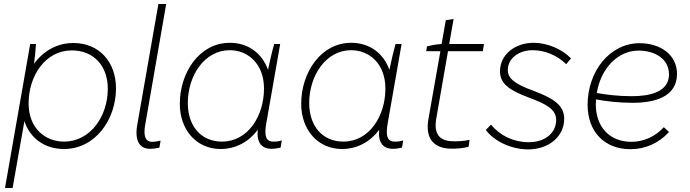

<svg xmlns="http://www.w3.org/2000/svg" viewBox="-20 -740 3452 960"><path d="M5 200H43L102 -134C130 -50 202 5 300 5C458 5 560 -144 560 -298C560 -430 476 -525 347 -525C264 -525 196 -484 150 -421C154 -450 158 -488 160 -520H131ZM300 -32C206 -32 123 -99 123 -223C123 -361 207 -488 339 -488C449 -488 519 -410 519 -296C519 -160 433 -32 300 -32Z M730 4C748 4 759 2 777 -2L783 -37C766 -33 755 -31 741 -31C704 -31 697 -65 706 -116L811 -720H772L666 -114C653 -37 677 4 730 4Z M1337 4C1353 4 1366 2 1383 -2L1389 -38C1374 -33 1363 -32 1346 -32C1306 -32 1302 -67 1311 -121L1381 -520H1351C1340 -483 1327 -424 1320 -391C1291 -472 1223 -526 1129 -526C977 -526 879 -377 879 -221C879 -91 962 5 1083 5C1160 5 1225 -32 1269 -91C1262 -27 1289 4 1337 4ZM1129 -489C1219 -489 1300 -422 1300 -297C1300 -159 1219 -32 1090 -32C985 -32 919 -110 919 -225C919 -360 1001 -489 1129 -489Z M1944 4C1960 4 1973 2 1990 -2L1996 -38C1981 -33 1970 -32 1953 -32C1913 -32 1909 -67 1918 -121L1988 -520H1958C1947 -483 1934 -424 1927 -391C1898 -472 1830 -526 1736 -526C1584 -526 1486 -377 1486 -221C1486 -91 1569 5 1690 5C1767 5 1832 -32 1876 -91C1869 -27 1896 4 1944 4ZM1736 -489C1826 -489 1907 -422 1907 -297C1907 -159 1826 -32 1697 -32C1592 -32 1526 -110 1526 -225C1526 -360 1608 -489 1736 -489Z M2225 3C2257 5 2298 1 2323 -6L2328 -41C2305 -35 2264 -32 2236 -34C2176 -38 2149 -72 2161 -145L2220 -484H2394L2400 -520H2226L2248 -645L2209 -639L2188 -520C2165 -519 2133 -513 2115 -508L2111 -484H2182L2122 -144C2106 -50 2146 -2 2225 3Z M2620 7C2725 7 2801 -58 2801 -146C2801 -215 2746 -249 2645 -287C2554 -320 2519 -348 2519 -390C2519 -448 2574 -489 2643 -489C2703 -489 2764 -465 2811 -419L2835 -448C2790 -495 2716 -526 2648 -526C2558 -526 2480 -470 2480 -383C2480 -322 2526 -289 2622 -253C2703 -223 2762 -196 2761 -139C2759 -71 2702 -29 2623 -29C2549 -29 2481 -61 2435 -117L2409 -90C2454 -30 2542 7 2620 7Z M3132 6C3206 6 3274 -24 3325 -80L3299 -104C3257 -58 3200 -31 3137 -31C3029 -31 2959 -104 2959 -219L2960 -243C3008 -234 3072 -226 3144 -226C3252 -226 3365 -255 3365 -370C3365 -468 3280 -524 3178 -524C3028 -524 2918 -382 2918 -216C2918 -81 3003 6 3132 6ZM2964 -275C2983 -393 3065 -487 3173 -487C3254 -487 3325 -446 3325 -368C3325 -280 3229 -259 3139 -259C3070 -259 3009 -267 2964 -275Z"/></svg>

Font: Fixel Text 20240404 ExtraLight
Style: Italic
Weight: 200
Width: 4
Italic angle: -10°
Designer: AlfaBravo + MacPaw
Foundry: Kyrylo Tkachov, Marchela Mozhyna, Serhii Makarenko, Maria Weinstein, Zakhar Kryvoshyya
Version: Version 1.211;Glyphs 3.2 (3225)